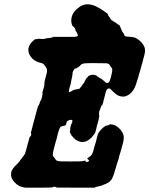

<svg xmlns="http://www.w3.org/2000/svg" viewBox="-20 -828 689 886"><path d="M378 -808Q392 -809 407 -805Q421 -801 441 -789Q459 -778 476 -765Q480 -762 479 -762Q478 -762 477 -761Q477 -759 481 -755Q483 -753 482 -753Q481 -753 486 -748L487 -747L489 -743Q489 -740 495 -735Q496 -734 498.5 -732.5Q501 -731 503 -730Q505 -729 507 -727.5Q509 -726 510 -726Q511 -726 513 -724Q515 -722 517 -721Q519 -720 522 -717Q527 -713 529 -713Q532 -713 540 -692Q543 -683 547 -678Q552 -673 553 -668Q554 -662 558 -661Q562 -659 580 -658Q593 -657 601 -655Q614 -650 627 -638Q634 -632 640 -623Q648 -612 649 -599Q650 -590 647 -578Q646 -571 641 -555Q639 -548 638 -542Q635 -532 630 -514Q629 -510 627 -503.5Q625 -497 622 -487Q619 -477 618 -472Q612 -451 607 -437Q594 -400 567 -387Q557 -382 548 -382Q535 -382 522 -389Q514 -393 500 -407Q491 -416 489 -418Q482 -422 475 -417Q470 -413 466 -395Q465 -391 462 -379Q459 -367 458 -364Q456 -354 453 -346Q452 -343 452 -342H451Q451 -343 449 -341Q447 -339 446 -335Q445 -331 443.5 -327.5Q442 -324 442 -323L441 -322L439 -317Q437 -311 437 -303Q437 -295 438 -294.5Q439 -294 438 -292Q435 -272 430 -257Q428 -252 424 -233Q421 -220 420 -218Q416 -208 403 -194Q391 -182 380 -177Q364 -170 349 -174Q339 -177 330 -183Q319 -191 311 -202Q305 -210 303 -218L302 -222L303 -223Q304 -225 304 -231.5Q304 -238 304.5 -239Q305 -240 306 -245.5Q307 -251 308 -252Q309 -253 309.5 -255.5Q310 -258 311 -259Q312 -260 312.5 -262.5Q313 -265 313.5 -265.5Q314 -266 314 -268Q315 -275 308 -275Q302 -275 297 -273Q296 -272 296 -271.5Q296 -271 294 -270.5Q292 -270 290 -269Q288 -268 286 -259Q284 -249 281 -249Q275 -248 268 -246Q261 -245 258 -240.5Q255 -236 251 -225Q249 -218 247 -211Q240 -185 240 -183Q239 -182 237 -173Q235 -164 232 -155Q225 -129 224 -120Q223 -112 225 -108Q226 -106 229.5 -102Q233 -98 236 -93Q240 -85 253 -84Q258 -83 305.5 -83Q353 -83 358 -84Q367 -85 372 -87L374 -88V-86Q374 -80 381 -81Q383 -82 383 -81Q383 -81 385 -81Q386 -81 385 -82L387 -83Q389 -83 391 -84Q393 -86 386 -93L382 -96L384 -98Q386 -99 391 -103Q400 -109 403.5 -114.5Q407 -120 412 -137Q414 -146 416 -152Q424 -177 426 -188Q431 -211 436 -217Q450 -237 467 -247Q471 -249 476 -249Q482 -250 483 -252Q484 -253 484.5 -253Q485 -253 488 -254Q500 -255 514 -248Q524 -242 532 -234Q541 -225 546 -214Q552 -203 551 -190Q551 -178 540 -140Q534 -121 531 -110Q529 -102 527 -94Q520 -74 512 -46Q503 -12 494 1L485 11Q485 11 478 15.5Q471 20 465.5 21.5Q460 23 455 25.5Q450 28 449.5 28Q449 28 449 29Q449 29 438 31L435 32L426 34Q423 34 421 35L419 36L421 37Q422 37 420 37Q420 37 418 38Q413 38 329.5 38Q246 38 242.5 37.5Q239 37 239 36Q239 34 229 34Q224 34 223 35L221 36H224L226 37H218Q209 38 159 38Q109 38 98 38Q77 36 62 26Q57 23 50 16Q37 3 33 -10Q31 -15 31 -22.5Q31 -30 32 -35Q35 -43 42 -53Q44 -57 57 -69L69 -82L73 -88Q79 -97 85 -104Q92 -111 95.5 -119.5Q99 -128 108 -164Q111 -173 112 -177.5Q113 -182 115 -190L116 -192L118 -198H119Q120 -197 120 -198Q122 -199 124 -206Q125 -211 123 -214L122 -215L126 -228Q129 -242 132 -252Q136 -267 140 -281Q141 -285 143 -293Q145 -301 150 -319L155 -337L158 -341Q162 -347 164 -356Q166 -362 167 -363Q171 -367 171 -373Q171 -374 172 -375Q174 -376 175 -382L174 -383V-384Q176 -391 177 -396Q176 -398 176 -398L175 -397V-398Q178 -409 183 -427Q186 -439 185 -447Q185 -450 187 -457.5Q189 -465 190.5 -471.5Q192 -478 195 -488Q198 -498 197 -504Q197 -511 192 -518Q189 -521 186 -526Q182 -535 168 -538Q146 -542 129 -558Q120 -567 115 -578Q111 -587 111 -596Q110 -603 112 -607Q115 -622 129 -636Q142 -649 144 -647Q145 -646 150 -648Q154 -649 154 -648.5Q154 -648 158 -648.5Q162 -649 162 -649Q167 -649 174 -648Q176 -648 179 -648Q182 -648 182.5 -648.5Q183 -649 185.5 -649Q188 -649 188.5 -649.5Q189 -650 192 -650.5Q195 -651 195.5 -651.5Q196 -652 200.5 -652Q205 -652 206 -652.5Q207 -653 210 -653Q219 -654 223 -656L225 -658H272Q319 -658 324 -658Q336 -659 338.5 -662Q341 -665 337 -672Q333 -682 328 -687Q327 -688 328 -688Q329 -688 329 -689Q327 -696 323 -701Q318 -707 316 -707Q315 -707 313 -711Q304 -735 314 -759Q321 -776 340 -791Q358 -806 378 -808ZM472 -536Q469 -536 428 -536.5Q387 -537 377 -536Q360 -536 352 -528Q346 -521 338 -516Q332 -512 328 -512Q325 -512 322 -507Q316 -500 315 -492Q315 -487 314.5 -485Q314 -483 313.5 -478.5Q313 -474 311 -466Q309 -458 308 -451Q307 -440 303 -430Q300 -422 298.5 -413Q297 -404 299 -403Q301 -402 308 -406Q316 -412 324 -414Q330 -415 334 -416Q338 -417 341 -417Q348 -418 350 -422Q351 -425 351 -425.5Q351 -426 352 -425.5Q353 -425 354 -426.5Q355 -428 356 -430.5Q357 -433 357.5 -433Q358 -433 359 -434.5Q360 -436 360.5 -436.5Q361 -437 362 -439Q362 -440 362.5 -440.5Q363 -441 363 -441H364Q364 -441 366 -444Q370 -447 371 -453Q371 -454 372 -455.5Q373 -457 373 -457Q373 -457 374.5 -459Q376 -461 375.5 -461.5Q375 -462 377.5 -464.5Q380 -467 380 -468Q380 -469 383 -471Q387 -474 387 -475Q387 -475 386 -476Q386 -476 387 -476L389 -478Q403 -485 417 -482L428 -478Q427 -478 427 -478Q427 -476 433 -473Q435 -472 435 -471.5Q435 -471 436.5 -470Q438 -469 438.5 -469Q439 -469 444 -466Q449 -463 449.5 -463Q450 -463 458 -456Q469 -445 474 -445Q480 -445 483 -449Q486 -452 491 -469Q499 -499 498 -507Q498 -512 493 -518Q489 -522 487 -527Q483 -534 472 -536ZM543 -384H540Q540 -382 543 -382Z"/></svg>

Font: TT2020 Style B
Style: Italic
Weight: 400
Italic angle: -15°
Version: Version 0.2.000